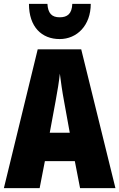

<svg xmlns="http://www.w3.org/2000/svg" viewBox="-20 -968 614 988"><path d="M447 -948H352C350 -897 327 -879 287 -879C246 -879 227 -900 224 -948H129C129 -829 195 -767 287 -767C376 -767 447 -837 447 -948ZM392 0H574L398 -714H174L0 0H184L211 -139H365ZM310 -445 339 -285H236L266 -447C276 -500 284 -551 288 -589C293 -549 300 -498 310 -445Z"/></svg>

Font: Noto Sans Lao Looped ExtraCondensed Black
Style: Regular
Weight: 900
Width: 2
Designer: Mark Frömberg, Ben Mitchell
Foundry: The Fontpad Ltd
Version: Version 1.002